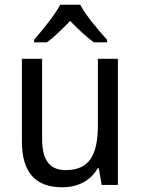

<svg xmlns="http://www.w3.org/2000/svg" viewBox="-20 -786 599 816"><path d="M321 -766H236C213 -722 161 -659 125 -617V-606H179C210 -628 244 -662 278 -697C312 -662 347 -629 379 -606H435V-617C399 -657 344 -721 321 -766ZM481 -536H396V-255C396 -129 361 -63 259 -63C191 -63 159 -106 159 -195V-536H73V-186C73 -56 128 10 245 10C307 10 365 -16 395 -71H400L412 0H481Z"/></svg>

Font: Noto Sans Thai Looped SemiCondensed
Style: Regular
Weight: 400
Width: 4
Designer: Sasikarn Vongin, Ben Mitchell
Foundry: The Fontpad Ltd
Version: Version 1.001